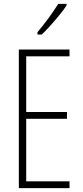

<svg xmlns="http://www.w3.org/2000/svg" viewBox="-20 -969 425 989"><path d="M338 0H77V-714H338V-679H115V-392H325V-357H115V-35H338ZM323 -941Q307 -917 284.5 -889.5Q262 -862 238 -835.5Q214 -809 195 -791H173V-803Q206 -843 231 -877Q256 -911 280 -949H323Z"/></svg>

Font: Noto Sans Gujarati ExtraCondensed ExtraLight
Style: Regular
Weight: 200
Width: 2
Designer: Jelle Bosma - Monotype Design Team, Universal Thirst
Foundry: Monotype Imaging Inc.
Version: Version 2.106; ttfautohint (v1.8.4.7-5d5b)